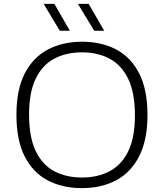

<svg xmlns="http://www.w3.org/2000/svg" viewBox="-20 -965 848 994"><path d="M404.5 9Q303.5 9 227 -31.2Q150.5 -71.5 107.8 -155.2Q65 -239 65 -370Q65 -501 108.2 -584.8Q151.5 -668.5 228 -708.8Q304.5 -749 404.5 -749Q505.5 -749 581.8 -708.8Q658 -668.5 700.8 -584.5Q743.5 -500.5 743.5 -370Q743.5 -239.5 700.2 -155.5Q657 -71.5 580.5 -31.2Q504 9 404.5 9ZM404.5 -46Q486 -46 547.8 -78.8Q609.5 -111.5 644 -182.2Q678.5 -253 678.5 -367.5Q678.5 -484.5 643.8 -556.5Q609 -628.5 547.5 -661.2Q486 -694 404.5 -694Q323 -694 261.2 -661.5Q199.5 -629 165 -558Q130.5 -487 130.5 -372.5Q130.5 -255 164.8 -183.2Q199 -111.5 260.8 -78.8Q322.5 -46 404.5 -46ZM467.5 -806 383.5 -945H439L519.5 -806ZM289.5 -806 206 -945H261.5L341.5 -806Z"/></svg>

Font: Encode Sans Exp Lt
Style: Regular
Weight: 300
Width: 7
Designer: Multiple Designers
Foundry: Impallari Type
Version: Version 3.002; ttfautohint (v1.8.3) -l 8 -r 50 -G 200 -x 14 